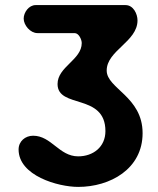

<svg xmlns="http://www.w3.org/2000/svg" viewBox="-20 -540 619 754"><path d="M53 47C53 150 208 194 287 194C412 194 540 124 540 -17C540 -161 399 -192 399 -263C399 -342 520 -376 520 -460C520 -485 504 -520 473 -520H120C93 -520 73 -491 73 -467C73 -441 99 -410 127 -410H273C290 -410 301 -384 301 -371C301 -305 206 -278 206 -210C206 -112 394 -175 394 -25C394 37 346 74 287 74C212 74 182 -7 110 -7C79 -7 53 15 53 47Z"/></svg>

Font: Asimov Print
Style: Regular
Weight: 500
Designer: Google
Version: Version 2.000980: 2014